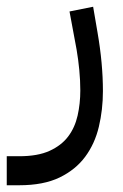

<svg xmlns="http://www.w3.org/2000/svg" viewBox="-80 -309 365 569"><path d="M-60 154H-23Q32 154 67 138Q102 122 122 95.5Q142 69 150 33.5Q158 -2 158 -41Q158 -70 155 -101.5Q152 -133 147 -162L126 -275L196 -289L209 -213Q225 -121 225 -39Q225 16 213 66.5Q201 117 172.5 155.5Q144 194 96.5 217Q49 240 -23 240H-60Z"/></svg>

Font: IBM Plex Sans Arabic
Style: Regular
Weight: 400
Designer: Mike Abbink, Paul van der Laan, Pieter van Rosmalen, Wael Morcos, Khajak Apelian
Foundry: Bold Monday
Version: Version 1.1